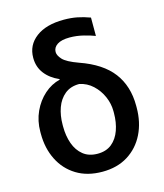

<svg xmlns="http://www.w3.org/2000/svg" viewBox="-114 -847 807 943"><g transform="rotate(-15 289.0 -375.5)"><path d="M290.5 9.9Q213.8 9.9 158.9 -23.8Q104 -57.5 74.8 -116.1Q45.5 -174.7 45.5 -248.6V-258.5Q45.5 -313.9 66.9 -360.6Q88.4 -407.3 124.3 -439.1Q160.2 -470.9 203.8 -481.5L203.5 -484.4Q157.3 -504.6 131.6 -538.5Q105.8 -572.4 105.8 -617.9V-618.6Q105.8 -682.9 157.3 -721.8Q208.8 -760.7 299 -760.7Q335.9 -760.7 366.7 -754.6Q397.4 -748.6 431.1 -736.2V-642.8Q409.8 -651.3 374.6 -660.2Q339.5 -669 304 -669Q262.4 -669 240.9 -654.8Q219.5 -640.6 219.5 -617.5Q219.5 -600.1 238.3 -579.5Q257.1 -558.9 316.8 -537.3Q429.3 -498.2 481.4 -429.3Q533.4 -360.4 533.4 -261.4V-251.4Q533.4 -176.5 504.1 -117.4Q474.8 -58.2 420.3 -24.1Q365.8 9.9 290.5 9.9ZM290.5 -81.7Q334.2 -81.7 362.6 -104.9Q391 -128.2 404.8 -167.3Q418.7 -206.3 418.7 -254.3V-263.5Q418.7 -301.8 402.7 -338.4Q386.7 -375 358 -401.6Q329.2 -428.3 290.5 -436.1Q246.1 -436.1 217.2 -412.5Q188.2 -388.8 174.2 -349.8Q160.2 -310.7 160.2 -263.5V-254.3Q160.2 -206.7 174.2 -167.4Q188.2 -128.2 217.2 -104.9Q246.1 -81.7 290.5 -81.7Z"/></g></svg>

Font: Linik Sans Medium
Style: Regular
Weight: 500
Designer: Rasmus Andersson (font), Cristiano Sobral (main changes)
Foundry: rsms
Version: Version 3.018;June 1, 2022;FontCreator 14.0.0.2814 64-bit; t